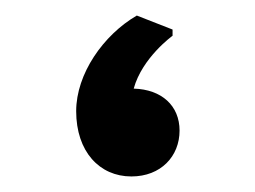

<svg xmlns="http://www.w3.org/2000/svg" viewBox="-20 -222 328 247"><path d="M78 -79C78 -27 108 5 149 5C187 5 211 -21 211 -54C211 -86 188 -107 152 -108C163 -148 202 -176 202 -176V-184L156 -202C113 -177 78 -127 78 -79Z"/></svg>

Font: Kufam Arabic Latin Roman Normal
Style: Regular
Weight: 400
Designer: Wael Morcos & Artur Schmal
Version: Version 1.200;PS 001.200;hotconv 1.0.88;makeotf.lib2.5.64775